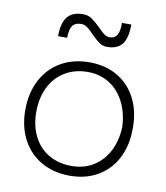

<svg xmlns="http://www.w3.org/2000/svg" viewBox="-80 -755 720 833"><g transform="rotate(10 280.5 -338.0)"><path d="M283.2 12.2Q211.9 12.2 157.7 -18.6Q103.5 -49.3 73.7 -105.7Q43.9 -162.1 43.9 -235.8Q43.9 -310.5 73.7 -367.7Q103.5 -424.8 157.7 -456.1Q211.9 -487.3 283.2 -487.3Q354 -487.3 407.2 -456.1Q460.4 -424.8 489.3 -367.9Q518.1 -311 517.1 -235.8Q517.1 -161.6 488 -105.5Q459 -49.3 406 -18.6Q353 12.2 283.2 12.2ZM283.2 -30.8Q336.9 -30.8 378.7 -56.2Q420.4 -81.5 444.6 -128.2Q468.8 -174.8 471.2 -235.8Q468.3 -298.3 443.8 -345.7Q419.4 -393.1 377.9 -418.9Q336.4 -444.8 283.2 -444.8Q226.6 -444.8 183.3 -418.9Q140.1 -393.1 116.2 -345.7Q92.3 -298.3 92.3 -235.8Q92.3 -174.8 115.7 -128.2Q139.2 -81.5 182.6 -56.2Q226.1 -30.8 283.2 -30.8ZM345.2 -566.4Q326.2 -566.4 310.8 -577.1Q295.4 -587.9 275.4 -608.4Q258.3 -626.5 245.6 -635.7Q232.9 -645 218.3 -645Q191.9 -645 180.2 -628.4Q168.5 -611.8 168.5 -575.2H128.4Q128.4 -632.3 150.1 -660.2Q171.9 -688 219.2 -688Q241.2 -688 257.8 -676.8Q274.4 -665.5 296.9 -643.6Q313 -626.5 324.7 -617.9Q336.4 -609.4 349.6 -609.4Q371.6 -609.4 381.6 -626.2Q391.6 -643.1 391.6 -680.2H432.6Q432.6 -620.6 411.9 -593.5Q391.1 -566.4 345.2 -566.4Z"/></g></svg>

Font: DavidDev Light
Style: Regular
Weight: 300
Designer: David.dev
Foundry: David.dev
Version: Version 1.001;FEAKit 1.0